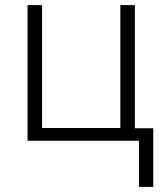

<svg xmlns="http://www.w3.org/2000/svg" viewBox="-20 -552 644 753"><path d="M581 181H525V0H88V-532H145V-50H452V-532H509V-49H581Z"/></svg>

Font: RS Noto Sans Light
Style: Regular
Weight: 300
Designer: Monotype Design Team
Foundry: Monotype Imaging Inc.
Version: Version 3.10